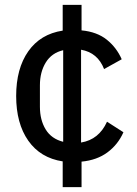

<svg xmlns="http://www.w3.org/2000/svg" viewBox="-20 -650 561 784"><path d="M236 114V9Q145 -5 95.5 -75.5Q46 -146 46 -258Q46 -370 95.5 -440.5Q145 -511 236 -525V-630H313V-526Q376 -520 416 -488Q456 -456 477 -408L405 -368Q379 -435 311 -447V-68Q384 -80 417 -153L484 -110Q462 -60 419 -28Q376 4 313 10V114ZM143 -214Q143 -160 166.5 -121.5Q190 -83 238 -71V-445Q191 -434 167 -395Q143 -356 143 -302Z"/></svg>

Font: IBM Plex Sans Thai Looped Text
Style: Regular
Weight: 450
Designer: Mike Abbink, Paul van der Laan, Pieter van Rosmalen, Ben Mitchell, Mark Frömberg
Foundry: Bold Monday
Version: Version 1.1